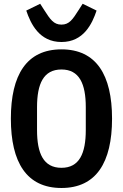

<svg xmlns="http://www.w3.org/2000/svg" viewBox="-20 -967 640 1000"><path d="M300.1 12.1C481.2 12.1 563.6 -121.1 563.6 -349.1C563.6 -577.1 481.2 -709.9 300.1 -709.9C118.6 -709.9 36.6 -577.1 36.6 -349.1C36.6 -121.1 118.6 12.1 300.1 12.1ZM116.8 -911.9C139.9 -843.8 184.3 -748.2 300.1 -748.2C415.8 -748.2 460.2 -843.8 483 -911.9L410.5 -947.4L389.6 -914.8C358.7 -866.1 340.9 -838.8 300.1 -838.8C259.2 -838.8 241.5 -866.1 210.2 -914.8L189.3 -947.4ZM172.9 -289.4V-408.7C172.9 -530.2 206.3 -605.1 300.1 -605.1C393.5 -605.1 426.8 -530.2 426.8 -408.7V-290.1C426.8 -168 393.5 -93 300.1 -93C206.3 -93 172.9 -168 172.9 -289.4Z"/></svg>

Font: Margiela Mono SemiBold
Style: Regular
Weight: 600
Designer: Mike Abbink, Paul van der Laan, Pieter van Rosmalen
Foundry: Bold Monday
Version: Version 2.003 2021